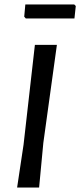

<svg xmlns="http://www.w3.org/2000/svg" viewBox="-20 -844 361 864"><path d="M314 -824 321 -817 315 -761H96L89 -769L94 -824ZM236 -642 175 -201 156 0H57L86 -193L137 -642Z"/></svg>

Font: Alegreya Sans Medium
Style: Italic
Weight: 500
Italic angle: -7°
Designer: Juan Pablo del Peral
Foundry: Huerta Tipografica
Version: Version 2.007